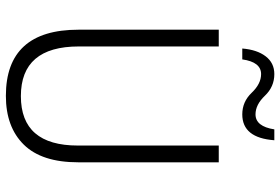

<svg xmlns="http://www.w3.org/2000/svg" viewBox="-170 -773 953 653"><g transform="rotate(90 306.5 -446.5)"><path d="M532 -714H475V-235Q475 -41 307 -41Q138 -41 138 -238V-714H81V-237Q81 10 306 10Q412 10 472 -51Q532 -112 532 -236ZM457 -903H420Q410 -839 369 -839Q336 -839 305.5 -871Q275 -903 232 -903Q194 -903 171.5 -873.5Q149 -844 145 -794H182Q191 -858 232 -858Q265 -858 295.5 -826Q326 -794 369 -794Q449 -794 457 -903Z"/></g></svg>

Font: Noto Sans UI SemiCondensed Light
Style: Regular
Weight: 300
Width: 4
Designer: Monotype Design Team
Foundry: Monotype Imaging Inc.
Version: Version 1.901